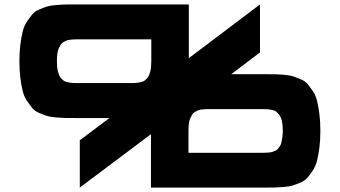

<svg xmlns="http://www.w3.org/2000/svg" viewBox="-20 -829 1525 860"><path d="M1164.6 -496.6Q1165 -496.6 1166 -496.6Q1196.3 -496.6 1211.4 -496.3Q1226.6 -496.1 1252.7 -493.9Q1278.8 -491.7 1292.2 -487.3Q1305.7 -482.9 1326.2 -474.4Q1346.7 -465.8 1357.2 -453.1Q1367.7 -440.4 1380.9 -421.4Q1394 -402.3 1400.1 -377.4Q1406.2 -352.5 1410.6 -318.6Q1415 -284.7 1415 -243.2Q1415 -201.7 1410.6 -167.5Q1406.2 -133.3 1399.9 -108.4Q1393.6 -83.5 1380.4 -64.2Q1367.2 -44.9 1356.4 -32.2Q1345.7 -19.5 1325.2 -11Q1304.7 -2.4 1291 2Q1277.3 6.3 1251 8.5Q1224.6 10.7 1209.5 11Q1194.3 11.2 1163.6 11.2H656.2V-228L337.4 11.2V-200.7L470.2 -300.3H318.4Q288.1 -300.3 272.9 -300.5Q257.8 -300.8 231.2 -303Q204.6 -305.2 190.9 -309.6Q177.2 -314 156.7 -322.5Q136.2 -331.1 125.7 -343.8Q115.2 -356.4 101.8 -375.7Q88.4 -395 82 -419.9Q75.7 -444.8 71.3 -479Q66.9 -513.2 66.9 -554.7Q66.9 -596.2 71.3 -630.4Q75.7 -664.6 82 -689.5Q88.4 -714.4 101.6 -733.6Q114.7 -752.9 125.5 -765.6Q136.2 -778.3 156.7 -786.9Q177.2 -795.4 190.9 -799.8Q204.6 -804.2 231 -806.4Q257.3 -808.6 272.5 -808.8Q287.6 -809.1 318.4 -809.1H825.7V-568.4L1144.5 -809.1V-594.2L1015.6 -496.6ZM657.7 -554.7V-652.8H333Q319.8 -652.8 313 -652.6Q306.2 -652.3 294.9 -651.1Q283.7 -649.9 277.8 -647.5Q272 -645 263.9 -640.4Q255.9 -635.7 251.5 -628.4Q247.1 -621.1 242.7 -611.1Q238.3 -601.1 236.6 -586.9Q234.9 -572.8 234.9 -554.7Q234.9 -540 236.1 -528.1Q237.3 -516.1 240 -507.1Q242.7 -498 245.6 -490.7Q248.5 -483.4 253.9 -478.3Q259.3 -473.1 263.4 -469.2Q267.6 -465.3 275.1 -463.1Q282.7 -460.9 287.6 -459.7Q292.5 -458.5 302 -457.8Q311.5 -457 316.9 -457Q322.3 -457 333 -457H559.6Q570.3 -457 575.7 -457Q581.1 -457 590.6 -457.8Q600.1 -458.5 605 -459.7Q609.9 -460.9 617.4 -463.1Q625 -465.3 629.2 -469.2Q633.3 -473.1 638.7 -478.3Q644 -483.4 647 -490.7Q649.9 -498 652.6 -507.1Q655.3 -516.1 656.5 -528.1Q657.7 -540 657.7 -554.7ZM1148.9 -144.5Q1160.6 -144.5 1166.5 -144.8Q1172.4 -145 1182.9 -145.8Q1193.4 -146.5 1198.5 -148.2Q1203.6 -149.9 1211.7 -153.1Q1219.7 -156.2 1223.6 -161.1Q1227.5 -166 1232.9 -173.3Q1238.3 -180.7 1240.5 -190.4Q1242.7 -200.2 1244.6 -213.1Q1246.6 -226.1 1246.6 -242.2Q1246.6 -266.1 1243.4 -283.4Q1240.2 -300.8 1232.9 -311.3Q1225.6 -321.8 1218.5 -327.9Q1211.4 -334 1197.8 -336.7Q1184.1 -339.4 1175.3 -339.8Q1166.5 -340.3 1148.9 -340.3H922.4Q909.2 -340.3 902.3 -340.1Q895.5 -339.8 884.3 -338.6Q873 -337.4 867.2 -335Q861.3 -332.5 853.3 -327.9Q845.2 -323.2 840.8 -315.9Q836.4 -308.6 832 -298.6Q827.6 -288.6 825.9 -274.4Q824.2 -260.3 824.2 -242.2V-144.5Z"/></svg>

Font: Donpoligrafbum
Style: Bold
Weight: 700
Designer: Sasha Pavljenko
Version: Version 1.002;Fontself Maker 3.5.8